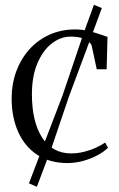

<svg xmlns="http://www.w3.org/2000/svg" viewBox="-20 -648 482 776"><path d="M252.5 11Q181.5 11 131 -22Q80.5 -55 53.8 -114.2Q27 -173.5 27 -251Q27 -308 45.2 -358.2Q63.5 -408.5 97.5 -447Q131.5 -485.5 178.8 -507.2Q226 -529 284.5 -529Q311.5 -529 337.8 -522.8Q364 -516.5 384.5 -509.2Q405 -502 414.5 -499L411 -368H371L350.5 -463.5Q349.5 -469 341 -477.5Q332.5 -486 314.5 -493Q296.5 -500 265 -500Q225 -500 189.2 -472.2Q153.5 -444.5 131.2 -392.2Q109 -340 109 -267Q109 -211.5 119.5 -167.2Q130 -123 150.2 -92Q170.5 -61 199.8 -44.5Q229 -28 266.5 -28Q294.5 -28 321 -34.8Q347.5 -41.5 369.2 -51.8Q391 -62 405 -72L416.5 -51Q399.5 -34 373 -20Q346.5 -6 315.5 2.5Q284.5 11 252.5 11ZM129 107 97 93 154 -56.5 232.5 -261.5 318 -514 359.5 -628.5 391.5 -615.5 350.5 -504 258 -256 187.5 -48Z"/></svg>

Font: Merriweather 120pt Light
Style: Regular
Weight: 300
Version: Version 2.100